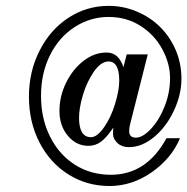

<svg xmlns="http://www.w3.org/2000/svg" viewBox="-20 -619 635 651"><path d="M356 -26.4Q477.1 -26.4 544.4 -150.4H590.3Q562 -82.5 495.1 -35.4Q428.2 11.7 351.3 11.7Q274.4 11.7 211.9 -27.6Q149.4 -66.9 113.8 -136.2Q78.1 -205.6 78.1 -291Q78.1 -376.5 114.3 -447.5Q150.4 -518.6 212.2 -558.8Q273.9 -599.1 348.6 -599.1Q398.4 -599.1 444.1 -579.8Q489.7 -560.5 522.9 -527.6Q556.2 -494.6 575.7 -449.5Q595.2 -404.3 595.2 -351.6Q595.2 -298.8 569.8 -244.1Q544.4 -189.5 502.9 -154.8Q461.4 -120.1 417 -120.1Q393.1 -120.1 378.2 -134Q363.3 -147.9 363.3 -164.3Q363.3 -180.7 364.3 -186.5Q341.3 -152.3 322.3 -138.4Q303.2 -124.5 279.8 -124.5Q238.8 -124.5 210.2 -158.4Q181.6 -192.4 181.6 -242.7Q181.6 -293 204.3 -338.9Q227.1 -384.8 263.4 -412.8Q299.8 -440.9 341.3 -440.9Q382.8 -440.9 398.4 -391.1L409.7 -434.6H481L420.9 -196.8Q418 -185.1 418 -174.3Q418 -152.3 440.9 -152.3Q463.9 -152.3 491.7 -181.9Q519.5 -211.4 538.1 -258.1Q556.6 -304.7 556.6 -354Q556.6 -403.3 530.3 -452.1Q503.9 -501 456.5 -531.2Q409.2 -561.5 347.7 -561.5Q286.1 -561.5 232.9 -527.1Q179.7 -492.7 149.4 -431.6Q119.1 -370.6 119.1 -293.7Q119.1 -216.8 149.7 -155.8Q180.2 -94.7 233.9 -60.5Q287.6 -26.4 356 -26.4ZM248 -219.7Q248 -153.8 288.6 -153.8Q309.1 -153.8 332.5 -187Q356 -220.2 370.1 -266.6Q384.3 -313 384.3 -345.7Q384.3 -410.6 348.1 -410.6Q321.8 -410.6 297.6 -375Q273.4 -339.4 260.7 -295.4Q248 -251.5 248 -219.7Z"/></svg>

Font: RIT Rachana
Style: Regular
Weight: 400
Designer: Hussain KH
Version: 1.4.7